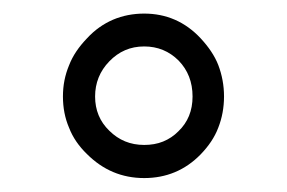

<svg xmlns="http://www.w3.org/2000/svg" viewBox="-20 -733 414 277"><path d="M70.8 -593.8C70.8 -577.6 73.7 -562.5 79.6 -548.8C85 -534.7 93.8 -522 105.5 -510.7C128.4 -487.8 155.8 -476.1 188 -476.1C219.7 -476.1 247.1 -487.3 269.5 -510.3C280.8 -522 289.6 -534.7 294.9 -548.8C300.3 -562.5 303.2 -577.6 303.2 -593.8C303.2 -609.9 300.3 -625 294.9 -639.2C289.6 -652.8 280.8 -665.5 269.5 -677.7C247.1 -701.7 219.7 -713.4 188 -713.4C171.9 -713.4 156.7 -710.4 143.1 -704.6C129.4 -698.7 116.7 -689.9 105.5 -677.7C93.8 -665.5 85 -652.8 79.6 -638.7C73.7 -624.5 70.8 -609.9 70.8 -593.8ZM188 -523.9C168 -523.9 151.4 -530.8 137.7 -544.4C124 -557.6 117.2 -574.2 117.2 -593.8C117.2 -613.3 124 -630.4 137.7 -644.5C151.4 -658.7 168 -666 188 -666C207.5 -666 224.1 -659.2 237.8 -645.5C251 -631.8 257.8 -614.7 257.8 -593.8C257.8 -573.2 251 -556.6 237.3 -543.5C231 -537.1 223.6 -532.2 215.3 -528.8C207 -525.4 197.8 -523.9 188 -523.9Z"/></svg>

Font: Shabnam FD Light
Style: Regular
Weight: 300
Foundry: DejaVu fonts team - Redesigned by Saber Rastikerdar - Based on Vazir font
Version: Version 5.00;October 20, 2019;FontCreator 12.0.0.2547 64-bit